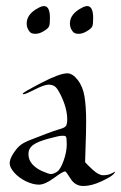

<svg xmlns="http://www.w3.org/2000/svg" viewBox="-20 -601 398 629"><path d="M124 -581.1Q143.6 -581.1 143.6 -542Q143.6 -522.5 141.1 -515.6Q138.7 -508.8 126.5 -501Q110.4 -490.2 96.4 -490.2Q82.5 -490.2 77.1 -497.1Q67.4 -508.8 67.4 -523.9Q67.4 -555.2 106 -575.2Q116.7 -581.1 124 -581.1ZM265.6 -581.1Q285.2 -581.1 285.2 -542Q285.2 -522.5 282.7 -515.6Q280.3 -508.8 268.1 -501Q252 -490.2 238 -490.2Q224.1 -490.2 218.8 -497.1Q209 -508.8 209 -523.9Q209 -555.2 247.6 -575.2Q258.3 -581.1 265.6 -581.1ZM262.2 -203.6Q262.2 -185.1 261.7 -163.1L258.8 -69.8Q263.7 -63.5 283.4 -45.2Q303.2 -26.9 317.9 -26.9Q334.5 -26.9 346.2 -33.2Q357.9 -39.6 357.9 -38.6Q357.9 -37.6 351.1 -29.8Q344.2 -22 312 -6.8Q279.8 8.3 252.9 8.3Q226.1 8.3 211.2 -15.6Q196.3 -39.6 193.4 -39.6Q186 -39.6 156.7 -17.8Q127.4 3.9 107.4 3.9Q87.9 3.9 64.7 -7.3Q41.5 -18.6 26.6 -35.6Q11.7 -52.7 11.7 -65.9Q11.7 -79.1 22.2 -95.9Q32.7 -112.8 43.9 -123Q55.2 -133.3 79.3 -142.6Q103.5 -151.9 131.1 -162.6Q158.7 -173.3 175.8 -178Q192.9 -182.6 196.5 -189.2Q200.2 -195.8 200.2 -209Q200.2 -228.5 194.6 -249Q189 -269.5 178 -291.5Q167 -313.5 158.7 -318.6Q150.4 -323.7 138.7 -323.7Q131.8 -323.7 119.6 -319.3Q107.4 -314.9 81.1 -301.5Q54.7 -288.1 54.7 -294.4Q54.7 -297.9 115 -329.3Q175.3 -360.8 200.7 -360.8Q217.8 -360.8 234.6 -339.1Q251.5 -317.4 256.8 -284.9Q262.2 -252.4 262.2 -203.6ZM198.7 -127.9Q198.7 -150.9 195.8 -153.6Q192.9 -156.2 189.5 -156.2Q186 -156.2 182.1 -156.2Q173.8 -156.2 137.9 -146.5Q102.1 -136.7 87.6 -125.5Q73.2 -114.3 73.2 -96.7Q73.2 -77.1 85.9 -63Q98.6 -48.8 119.4 -39.8Q140.1 -30.8 147 -30.8Q154.3 -30.8 166 -37.8Q177.7 -44.9 188.2 -74Q198.7 -103 198.7 -127.9Z"/></svg>

Font: Eadui
Style: Medium
Weight: 500
Designer: Peter S. Baker
Version: Version 1.1